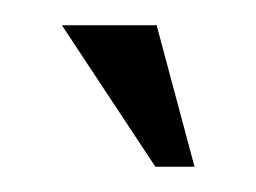

<svg xmlns="http://www.w3.org/2000/svg" viewBox="-20 -702 203 152"><path d="M103 -570 29 -682H104L134 -570Z"/></svg>

Font: Moniqa Paragraph
Style: Bold
Weight: 700
Designer: Rajesh Rajput
Foundry: Rajesh Rajput
Version: Version 1.000